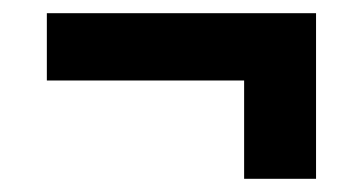

<svg xmlns="http://www.w3.org/2000/svg" viewBox="-20 -387 550 291"><path d="M459 -116H350V-265H51V-367H459Z"/></svg>

Font: Qnwhxotralxmqkhsjrfbfhwcoqn
Style: Regular
Weight: 500
Designer: Carrois Corporate & Edenspiekermann
Foundry: Carrois Corporate GbR & Edenspiekermann AG
Version: Version 2.001